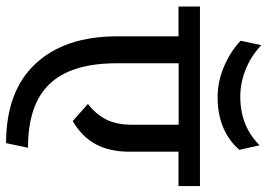

<svg xmlns="http://www.w3.org/2000/svg" viewBox="-156 -720 859 616"><g transform="rotate(90 273.0 -411.5)"><path d="M423.8 -2Q257.3 -2 169.2 -96.2Q81.1 -190.4 81.1 -357.9V-555.2H-14.6V-624H561.5V-555.2H451.2V-397.9Q451.2 -335 427.7 -290.5Q404.3 -246.1 353 -215.8L297.9 -264.6Q331.5 -290.5 348.1 -323.7Q364.7 -356.9 364.7 -406.7V-555.7H167.5V-356.4Q167.5 -211.9 233.4 -142.1Q299.3 -72.3 438.5 -72.3L423.8 -2.4ZM274.4 -753.4Q369.1 -753.4 430.7 -815.4L445.3 -750.5Q384.3 -680.7 276.4 -680.7Q225.6 -680.7 177.5 -701.4Q129.4 -722.2 95.2 -754.4L109.4 -820.8Q144 -788.1 187 -770.8Q230 -753.4 274.4 -753.4Z"/></g></svg>

Font: Yantramanav
Style: Regular
Weight: 400
Version: Version 1.001;PS 1.0;hotconv 1.0.72;makeotf.lib2.5.5900; ttf